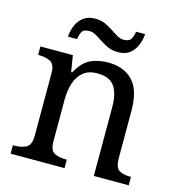

<svg xmlns="http://www.w3.org/2000/svg" viewBox="-108 -829 862 925"><g transform="rotate(15 322.5 -367.0)"><path d="M28 0V-42H36Q70 -42 94 -54.5Q118 -67 118 -114V-426Q118 -470 94.5 -482Q71 -494 38 -494H33V-536H195L208 -455H213Q244 -511 282.5 -528.5Q321 -546 369 -546Q448 -546 492.5 -499.5Q537 -453 537 -350V-114Q537 -67 557.5 -54.5Q578 -42 612 -42H617V0H443V-345Q443 -410 418.5 -446Q394 -482 333 -482Q288 -482 261.5 -459.5Q235 -437 223.5 -400Q212 -363 212 -320V-109Q212 -65 235.5 -53.5Q259 -42 292 -42H297V0ZM400 -606Q373 -606 351 -615.5Q329 -625 310.5 -637.5Q292 -650 275.5 -659.5Q259 -669 243 -669Q213 -669 205 -652.5Q197 -636 194 -616H149Q151 -647 162.5 -673.5Q174 -700 196.5 -717Q219 -734 255 -734Q282 -734 303.5 -724.5Q325 -715 343.5 -702.5Q362 -690 378.5 -680.5Q395 -671 411 -671Q440 -671 448.5 -687.5Q457 -704 460 -724H505Q503 -694 491.5 -667Q480 -640 458 -623Q436 -606 400 -606Z"/></g></svg>

Font: Noto Serif Yezidi
Style: Regular
Weight: 400
Designer: Dalton Maag Ltd
Foundry: Dalton Maag Ltd
Version: Version 1.001; ttfautohint (v1.8.4.7-5d5b)